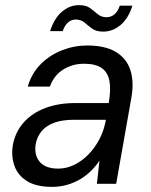

<svg xmlns="http://www.w3.org/2000/svg" viewBox="-20 -715 589 747"><path d="M182 12Q121 12 85 -10.5Q49 -33 36 -70.5Q23 -108 30 -151Q40 -203 73 -239.5Q106 -276 157 -295Q208 -314 272 -314H403Q412 -365 406 -399Q400 -433 376 -450Q352 -467 307 -467Q262 -467 226 -444.5Q190 -422 174 -378H88Q103 -430 138.5 -465.5Q174 -501 221.5 -519.5Q269 -538 319 -538Q390 -538 431.5 -512.5Q473 -487 487.5 -441.5Q502 -396 491 -334L432 0H357L367 -90Q353 -69 334.5 -50.5Q316 -32 292.5 -18Q269 -4 241.5 4Q214 12 182 12ZM206 -59Q239 -59 269.5 -74Q300 -89 324.5 -114.5Q349 -140 366 -172Q383 -204 390 -239L392 -249H268Q221 -249 189.5 -237Q158 -225 141 -203.5Q124 -182 119 -155Q112 -112 134.5 -85.5Q157 -59 206 -59ZM175 -594Q191 -644 221 -669.5Q251 -695 288 -695Q315 -695 330.5 -683.5Q346 -672 360 -660Q374 -648 395 -648Q412 -648 425.5 -659.5Q439 -671 446 -693H495Q480 -644 449.5 -618Q419 -592 381 -592Q354 -592 338 -604Q322 -616 308.5 -627.5Q295 -639 274 -639Q258 -639 245 -628Q232 -617 224 -594Z"/></svg>

Font: DM Sans 9pt
Style: Italic
Weight: 400
Italic angle: -10°
Designer: Colophon Foundry, Jonny Pinhorn
Foundry: Colophon Foundry
Version: Version 4.004